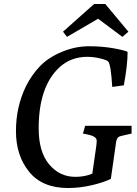

<svg xmlns="http://www.w3.org/2000/svg" viewBox="-20 -934 689 963"><path d="M624 -775 594 -749 472 -840 316 -749 296 -775 452 -914H508ZM443 -63 463 -202Q465 -218 465 -229Q465 -240 451.5 -248.5Q438 -257 396 -264L407 -303H640V-264L587 -252Q567 -248 563 -226L536 -37Q503 -20 442.5 -5.5Q382 9 321 9Q192 9 126 -72.5Q60 -154 60 -276Q60 -398 110 -501Q139 -559 181 -602.5Q223 -646 290.5 -674Q358 -702 425.5 -702Q493 -702 548.5 -692Q604 -682 620 -674Q620 -607 601 -506L543 -498Q536 -614 522 -626Q515 -633 482.5 -641Q450 -649 418 -649Q336 -649 279 -597Q174 -501 174 -290Q174 -172 226.5 -109.5Q279 -47 358 -47Q405 -47 443 -63Z"/></svg>

Font: Poly
Style: Italic
Weight: 400
Italic angle: -10°
Designer: Nicolas Silva
Foundry: Jose Nicolas Silva Schwarzenberg
Version: Version 1.003